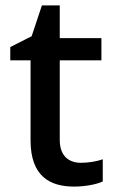

<svg xmlns="http://www.w3.org/2000/svg" viewBox="-20 -680 425 710"><path d="M279 -78C233 -78 201 -105 201 -162V-457H355V-539H201V-660H135L97 -546L18 -506V-457H93V-161C93 -27 166 10 254 10C294 10 337 2 360 -9V-91C338 -83 307 -78 279 -78Z"/></svg>

Font: Noto Sans Balinese Medium
Style: Regular
Weight: 500
Designer: Aditya Bayu, David Williams
Foundry: David Williams
Version: Version 2.005